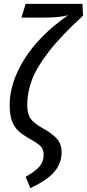

<svg xmlns="http://www.w3.org/2000/svg" viewBox="-20 -759 450 994"><path d="M113 156Q159 131 182.5 105Q206 79 206 42Q206 16 192 0Q178 -16 136 -39Q97 -61 74.5 -82Q52 -103 41 -135Q30 -167 30 -217Q30 -329 105.5 -451.5Q181 -574 332 -680Q287 -668 212 -668H91L113 -739H407L410 -678Q296 -574 232.5 -491.5Q169 -409 145 -344.5Q121 -280 121 -217Q121 -169 138 -145Q155 -121 203 -94Q252 -67 275.5 -39.5Q299 -12 299 29Q299 84 263.5 128Q228 172 137 215Z"/></svg>

Font: Fira Sans Extra Condensed
Style: Italic
Weight: 400
Width: 3
Italic angle: -8°
Designer: Carrois Corporate & Edenspiekermann AG
Foundry: Carrois Corporate GbR & Edenspiekermann AG
Version: Version 4.203